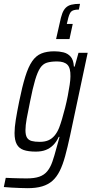

<svg xmlns="http://www.w3.org/2000/svg" viewBox="-58 -786 479 1003"><path d="M87 197Q67 197 45 196Q23 195 1.5 194Q-20 193 -38 191L-28 143Q-10 144 8.5 144.5Q27 145 45.5 145.5Q64 146 81 146Q122 146 147.5 137Q173 128 189 108.5Q205 89 215.5 59Q226 29 237 -13Q240 -25 245 -41.5Q250 -58 253 -71H249Q237 -45 220 -28Q203 -11 181 -2.5Q159 6 129 6Q90 6 65.5 -2.5Q41 -11 29.5 -32.5Q18 -54 18 -91Q18 -120 24.5 -160.5Q31 -201 42 -255Q58 -334 74 -385.5Q90 -437 110 -466Q130 -495 158 -506.5Q186 -518 226 -518Q251 -518 273.5 -512.5Q296 -507 311 -490Q326 -473 328 -438H332L352 -510H400L308 -77Q295 -17 282.5 29Q270 75 254 107Q238 139 216 158.5Q194 178 162.5 187.5Q131 197 87 197ZM150 -45Q176 -45 194.5 -53Q213 -61 227 -77.5Q241 -94 251 -119Q258 -137 266 -164Q274 -191 282 -222.5Q290 -254 296 -285Q302 -316 306 -343Q310 -370 310 -387Q311 -431 294 -448Q277 -465 240 -465Q208 -465 187 -458.5Q166 -452 152 -431Q138 -410 125.5 -368Q113 -326 99 -255Q88 -203 81.5 -166.5Q75 -130 75 -106Q75 -80 83 -67Q91 -54 107.5 -49.5Q124 -45 150 -45ZM235 -582 254 -666Q260 -696 267 -715Q274 -734 285.5 -745.5Q297 -757 315 -761.5Q333 -766 360 -766L354 -736Q322 -736 312 -723.5Q302 -711 295 -677L291 -661H322L305 -582Z"/></svg>

Font: Saira Condensed Light
Style: Italic
Weight: 300
Width: 3
Italic angle: -12°
Designer: Hector Gatti with collaboration of the Omnibus-Type team
Foundry: Omnibus-Type
Version: Version 1.101